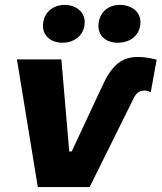

<svg xmlns="http://www.w3.org/2000/svg" viewBox="-20 -762 658 782"><path d="M525 -363C536 -385 550 -393 568 -393C577 -393 586 -391 594 -386L618 -519C590 -526 565 -530 542 -530C474 -530 434 -496 393 -404L272 -145H262L230 -520H49L134 0H345ZM235 -588C283 -588 325 -619 325 -672C325 -713 290 -742 243 -742C193 -742 155 -708 155 -656C155 -617 186 -588 235 -588ZM460 -588C511 -588 552 -619 552 -672C552 -713 518 -742 467 -742C418 -742 381 -708 381 -656C381 -616 411 -588 460 -588Z"/></svg>

Font: Fixel Display ExtraBold
Style: Italic
Weight: 800
Italic angle: -10°
Designer: AlfaBravo + MacPaw
Foundry: Kyrylo Tkachov, Marchela Mozhyna, Serhii Makarenko, Maria Weinstein, Zakhar Kryvoshyya
Version: Version 1.210;Glyphs 3.2 (3217)